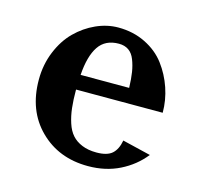

<svg xmlns="http://www.w3.org/2000/svg" viewBox="-75 -532 653 623"><g transform="rotate(15 251.0 -220.0)"><path d="M168.9 -220.2Q168.9 -185.1 171.9 -158.9Q174.8 -132.8 182.4 -109.6Q189.9 -86.4 202.9 -71.8Q215.8 -57.1 236.6 -48.6Q257.3 -40 285.2 -40Q321.3 -40 337.9 -54.9Q354.5 -69.8 359.9 -100.1L455.1 -77.1Q423.3 -37.1 376.2 -13.7Q329.1 9.8 270 9.8Q171.4 9.8 107.7 -53.5Q43.9 -116.7 43.9 -220.2Q43.9 -271 62 -314.9Q80.1 -358.9 109.4 -387.9Q138.7 -417 175.5 -433.6Q212.4 -450.2 250 -450.2Q300.3 -450.2 341.3 -429.9Q382.3 -409.7 407.5 -376.2Q432.6 -342.8 446.3 -302.5Q460 -262.2 460 -220.2ZM170.9 -270H334Q333 -300.8 329.6 -322.3Q326.2 -343.8 318.8 -362.5Q311.5 -381.3 298.1 -390.6Q284.7 -399.9 265.1 -399.9Q219.7 -399.9 197.5 -366.9Q175.3 -334 170.9 -270Z"/></g></svg>

Font: Pfennig
Style: Bold
Weight: 700
Version: Version 20120410 ; ttfautohint (v0.8)